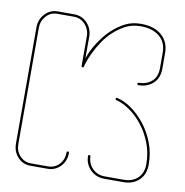

<svg xmlns="http://www.w3.org/2000/svg" viewBox="-86 -871 919 953"><g transform="rotate(10 373.5 -394.5)"><path d="M130 0Q91 0 65.5 -28Q40 -56 40 -96V-681Q40 -722 66.5 -750Q93 -778 130 -778H214Q253 -778 279.5 -749.5Q306 -721 306 -681V-572Q318 -611 346 -654Q374 -697 404 -725Q433 -752 468 -770.5Q503 -789 549 -789Q615 -789 653 -756Q691 -723 691 -667V-589Q691 -540 661.5 -513.5Q632 -487 588 -487Q582 -487 582 -493Q582 -499 588 -499Q626 -499 652.5 -521.5Q679 -544 679 -589V-667Q679 -719 644 -748Q609 -777 549 -777Q506 -777 473 -759.5Q440 -742 411 -715Q388 -694 367.5 -663.5Q347 -633 332 -601.5Q317 -570 310 -546L306 -532Q305 -526 300 -526Q294 -526 294 -532V-681Q294 -716 271 -741Q248 -766 214 -766H130Q97 -766 74.5 -741Q52 -716 52 -681V-96Q52 -60 74.5 -36Q97 -12 130 -12H216Q250 -12 272.5 -36Q295 -60 295 -96Q295 -102 301 -102Q307 -102 307 -96Q307 -54 280.5 -27Q254 0 216 0ZM403 -97Q403 -103 409 -103Q415 -103 415 -97Q416 -61 440.5 -36.5Q465 -12 502 -12H598Q642 -12 668.5 -37.5Q695 -63 695 -107Q695 -164 676 -213Q657 -262 627 -300Q597 -338 561.5 -362.5Q526 -387 493 -395Q487 -397 489 -403Q491 -407 496 -406Q530 -399 567 -373.5Q604 -348 635.5 -308.5Q667 -269 687 -218Q707 -167 707 -107Q707 -58 677 -29Q647 0 598 0H502Q460 0 431.5 -28.5Q403 -57 403 -97Z"/></g></svg>

Font: Moirai One
Style: Regular
Weight: 400
Designer: Jiyeon Park
Foundry: JAMO
Version: Version 1.000; ttfautohint (v1.8.4.7-5d5b);gftools[0.9.29]